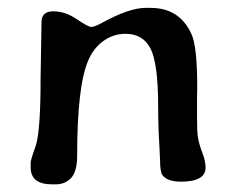

<svg xmlns="http://www.w3.org/2000/svg" viewBox="-20 -488 601 492"><path d="M506.8 -58.6Q506.8 -22.5 443.8 -22.5Q408.2 -22.5 396 -39.6Q390.1 -47.9 390.1 -78.6L388.7 -109.9Q385.3 -161.1 385.3 -212.9Q385.3 -324.7 366 -363Q346.7 -401.4 301.3 -401.4Q271 -401.4 245.4 -383.3Q219.7 -365.2 206.1 -333Q177.7 -267.1 177.7 -89.4Q177.7 -48.8 162.4 -32.2Q147 -15.6 123 -15.6H113.3Q58.6 -15.6 58.6 -59.1V-70.8Q58.6 -76.2 64.5 -94.2L72.3 -116.7Q84 -156.2 84 -286.1L86.4 -431.2Q86.4 -459 116.7 -459Q147 -459 176.5 -439Q206.1 -418.9 214.1 -418.9Q222.2 -418.9 242.7 -430.2Q311.5 -467.8 353 -467.8H365.7Q440.4 -467.8 470.7 -400.4Q485.4 -368.7 485.4 -263.7V-260.3Q485.4 -251.5 484.9 -242.7Q484.9 -218.8 484.9 -217.8Q484.9 -208.5 484.9 -199.7Q484.9 -192.9 484.9 -186.5Q484.9 -148.9 487.3 -135.3Q490.7 -116.7 498.5 -96.7Q506.8 -74.7 506.8 -58.6Z"/></svg>

Font: Averia Gruesa Libre
Style: Regular
Weight: 400
Italic angle: -1.70001°
Version: Version 1.002